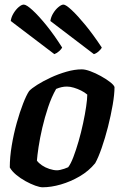

<svg xmlns="http://www.w3.org/2000/svg" viewBox="-20 -794 523 814"><path d="M160.5 0Q149 0 129.5 -7Q110 -14 88.2 -26Q66.5 -38 48.5 -53Q30.5 -68 21.5 -84Q21.5 -128 29.8 -177.2Q38 -226.5 51 -273Q64 -319.5 78 -355.2Q92 -391 103.5 -408Q113.5 -419 138 -434.5Q162.5 -450 194.8 -465Q227 -480 261.8 -490Q296.5 -500 327 -500Q341.5 -500 363.2 -492Q385 -484 407.5 -471.5Q430 -459 446.2 -446.5Q462.5 -434 465.5 -425Q465.5 -394.5 457.8 -349.5Q450 -304.5 437.8 -256.2Q425.5 -208 411 -166.5Q396.5 -125 383.5 -102Q356.5 -69 318 -46.5Q279.5 -24 238.2 -12Q197 0 160.5 0ZM222 -72Q227.5 -72 235.5 -73.8Q243.5 -75.5 252.5 -78.5Q261.5 -81.5 269 -85Q280 -99 291.2 -128.5Q302.5 -158 313.2 -195.2Q324 -232.5 332.2 -271Q340.5 -309.5 345.2 -341.8Q350 -374 350 -393Q339 -402.5 324 -410Q309 -417.5 293.2 -422.2Q277.5 -427 263.5 -427Q252 -427 241 -424.5Q230 -422 218 -417Q198.5 -383 184 -339.5Q169.5 -296 159.2 -251.8Q149 -207.5 143.5 -170.8Q138 -134 136.5 -113Q144 -102.5 158 -93Q172 -83.5 189.5 -77.8Q207 -72 222 -72ZM378 -564.5 193.5 -705Q196 -722.5 205.8 -738.2Q215.5 -754 228 -764.2Q240.5 -774.5 249 -774.5Q259 -774.5 283.8 -751.5Q308.5 -728.5 342 -687.8Q375.5 -647 411.5 -592.5Q409 -586 398.8 -576.8Q388.5 -567.5 378 -564.5ZM210.5 -564.5 25.5 -705Q28 -722.5 37.8 -738.2Q47.5 -754 59.5 -764.2Q71.5 -774.5 81 -774.5Q92 -774.5 117.8 -751Q143.5 -727.5 176.8 -686.5Q210 -645.5 243.5 -592.5Q241 -586.5 231.2 -577.5Q221.5 -568.5 210.5 -564.5Z"/></svg>

Font: Texturina Medium
Style: Italic
Weight: 500
Italic angle: -11°
Designer: Guillermo Torres Carreño
Foundry: Omnibus-Type
Version: Version 1.002